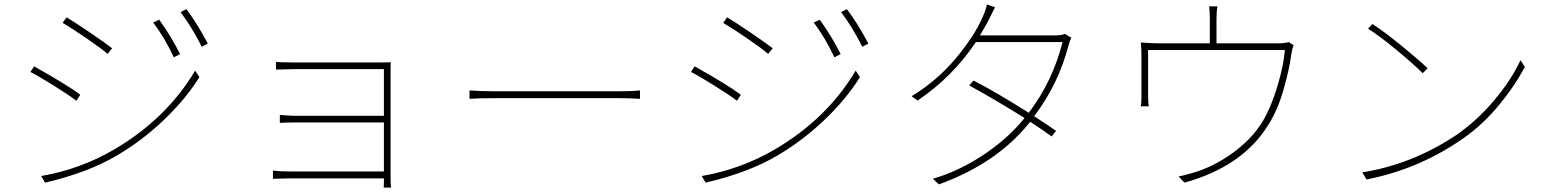

<svg xmlns="http://www.w3.org/2000/svg" viewBox="-20 -814 7040 872"><path d="M675.8 -711.9 703.1 -724.6Q757.8 -648.4 797.9 -568.4L769.5 -553.7Q728.5 -641.6 675.8 -711.9ZM799.8 -758.8 826.2 -772.5Q873 -711.9 923.8 -616.2L896.5 -601.6Q847.7 -697.3 799.8 -758.8ZM264.6 -710 282.2 -735.4Q318.4 -713.9 389.6 -665.5Q460.9 -617.2 489.3 -594.7L468.8 -569.3Q440.4 -593.8 373.5 -639.6Q306.6 -685.5 264.6 -710ZM184.6 15.6 167 -14.6Q343.8 -44.9 498 -134.8Q736.3 -274.4 866.2 -493.2L885.7 -463.9Q824.2 -365.2 726.6 -271.5Q628.9 -177.7 513.7 -109.4Q380.9 -30.3 184.6 15.6ZM118.2 -487.3 134.8 -512.7Q283.2 -429.7 344.7 -383.8L327.1 -356.4Q294.9 -380.9 226.6 -423.8Q158.2 -466.8 118.2 -487.3Z M1755.9 38.1H1722.7Q1723.6 30.3 1723.6 -1V-3.9H1298.8Q1279.3 -3.9 1252.4 -2.9Q1225.6 -2 1219.7 -2V-39.1Q1251 -35.2 1297.9 -35.2H1723.6V-257.8H1321.3Q1282.2 -257.8 1251 -255.9V-292Q1301.8 -288.1 1320.3 -288.1H1723.6V-500H1314.5Q1306.6 -500 1272.5 -499Q1238.3 -498 1233.4 -498V-533.2Q1251 -530.3 1314.5 -530.3H1708Q1720.7 -530.3 1735.8 -530.8Q1751 -531.2 1754.9 -531.2Q1753.9 -523.4 1753.9 -497.1V-2Q1753.9 14.6 1755.9 38.1Z M2112.3 -365.2V-403.3Q2161.1 -399.4 2230.5 -399.4H2789.1Q2851.6 -399.4 2886.7 -403.3V-365.2Q2836.9 -368.2 2790 -368.2H2230.5Q2150.4 -368.2 2112.3 -365.2Z M3675.8 -711.9 3703.1 -724.6Q3757.8 -648.4 3797.9 -568.4L3769.5 -553.7Q3728.5 -641.6 3675.8 -711.9ZM3799.8 -758.8 3826.2 -772.5Q3873 -711.9 3923.8 -616.2L3896.5 -601.6Q3847.7 -697.3 3799.8 -758.8ZM3264.6 -710 3282.2 -735.4Q3318.4 -713.9 3389.6 -665.5Q3460.9 -617.2 3489.3 -594.7L3468.8 -569.3Q3440.4 -593.8 3373.5 -639.6Q3306.6 -685.5 3264.6 -710ZM3184.6 15.6 3167 -14.6Q3343.8 -44.9 3498 -134.8Q3736.3 -274.4 3866.2 -493.2L3885.7 -463.9Q3824.2 -365.2 3726.6 -271.5Q3628.9 -177.7 3513.7 -109.4Q3380.9 -30.3 3184.6 15.6ZM3118.2 -487.3 3134.8 -512.7Q3283.2 -429.7 3344.7 -383.8L3327.1 -356.4Q3294.9 -380.9 3226.6 -423.8Q3158.2 -466.8 3118.2 -487.3Z M4816.4 -660.2 4845.7 -642.6Q4839.8 -631.8 4833 -608.4Q4787.1 -431.6 4676.8 -286.1Q4737.3 -247.1 4776.4 -219.7L4755.9 -194.3Q4720.7 -220.7 4659.2 -260.7L4652.3 -252.9Q4503.9 -70.3 4244.1 23.4L4216.8 -2Q4335.9 -37.1 4445.3 -109.9Q4554.7 -182.6 4627.9 -271.5L4632.8 -278.3Q4500 -361.3 4381.8 -425.8L4401.4 -448.2Q4496.1 -400.4 4652.3 -301.8Q4761.7 -446.3 4805.7 -623H4412.1Q4306.6 -464.8 4147.5 -357.4L4120.1 -377Q4236.3 -447.3 4322.8 -551.3Q4409.2 -655.3 4444.3 -740.2Q4458 -769.5 4461.9 -793.9L4499 -781.2Q4494.1 -771.5 4483.9 -751Q4473.6 -730.5 4471.7 -725.6Q4463.9 -710 4430.7 -653.3H4772.5Q4802.7 -653.3 4816.4 -660.2Z M5833 -623 5855.5 -608.4Q5848.6 -593.8 5844.7 -567.4Q5835.9 -500 5809.6 -407.7Q5783.2 -315.4 5742.2 -250Q5626 -58.6 5359.4 15.6L5333 -12.7Q5352.5 -15.6 5398.4 -29.3Q5490.2 -55.7 5577.6 -118.7Q5665 -181.6 5713.9 -261.7Q5753.9 -329.1 5782.2 -424.3Q5810.5 -519.5 5815.4 -586.9H5194.3V-376Q5194.3 -347.7 5197.3 -331.1H5161.1Q5164.1 -345.7 5164.1 -375V-552.7Q5164.1 -601.6 5161.1 -621.1Q5210 -617.2 5246.1 -617.2H5474.6V-726.6Q5474.6 -757.8 5471.7 -785.2H5508.8Q5504.9 -760.7 5504.9 -726.6V-617.2H5779.3Q5817.4 -617.2 5833 -623Z M6193.4 -683.6 6212.9 -705.1Q6264.6 -671.9 6343.3 -607.9Q6421.9 -543.9 6463.9 -503.9L6441.4 -481.4Q6399.4 -523.4 6322.8 -586.9Q6246.1 -650.4 6193.4 -683.6ZM6186.5 1 6167 -31.2Q6387.7 -66.4 6583 -193.4Q6681.6 -258.8 6763.2 -355Q6844.7 -451.2 6885.7 -541L6905.3 -509.8Q6854.5 -415 6777.8 -324.7Q6701.2 -234.4 6602.5 -169.9Q6412.1 -43 6186.5 1Z"/></svg>

Font: Gen Shin Gothic Monospace ExtraLight
Style: Regular
Weight: 200
Designer: [Source Han Sans]
Ryoko NISHIZUKA  (kana & ideographs); Paul D. Hunt (Latin, Greek & Cyrillic); Wenlong ZHANG  (bopomofo
Version: Version 1.002.20150607